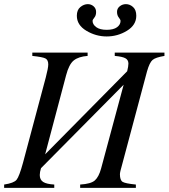

<svg xmlns="http://www.w3.org/2000/svg" viewBox="-45 -907 814 927"><path d="M613 -831Q613 -786 568 -758.5Q523 -731 470 -731Q418 -731 372 -758.5Q326 -786 326 -831Q326 -859 343 -873Q360 -887 379 -887Q395 -887 407 -876.5Q419 -866 419 -849Q419 -832 410.5 -822Q402 -812 402 -806Q402 -789 419.5 -776Q437 -763 470 -763Q503 -763 520 -775.5Q537 -788 537 -806Q537 -812 528.5 -822.5Q520 -833 520 -850Q520 -866 533 -876.5Q546 -887 563 -887Q582 -887 597.5 -873Q613 -859 613 -831ZM749 -653V-637Q706 -630 691.5 -617.5Q677 -605 665 -563L544 -110Q534 -76 534 -66Q534 -37 547 -29Q560 -21 611 -16V0H342V-16Q394 -19 413 -36Q432 -53 443 -93L552 -498L153 -95Q147 -76 147 -62Q147 -39 163.5 -28.5Q180 -18 217 -16V0H-25V-16Q22 -23 35 -39Q48 -55 66 -121L176 -533Q188 -579 188 -596Q188 -618 174 -625Q160 -632 111 -637V-653H378V-637Q335 -634 311.5 -615.5Q288 -597 274 -543L173 -162L569 -563Q575 -587 575 -600Q575 -618 560 -626Q545 -634 509 -637V-653Z"/></svg>

Font: STIX MathJax Alphabets
Style: Italic
Weight: 400
Italic angle: -16.33°
Designer: MicroPress Inc., with final additions and corrections provided by Coen Hoffman, Elsevier (retired)
Version: Version 1.1.1